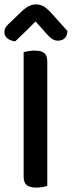

<svg xmlns="http://www.w3.org/2000/svg" viewBox="-24 -843 325 869"><path d="M190 -2Q183 1 169.5 3.5Q156 6 141 6Q110 6 96.5 -5.5Q83 -17 83 -44V-607Q91 -609 104.5 -611.5Q118 -614 133 -614Q162 -614 176 -603Q190 -592 190 -564ZM137 -746Q118 -727 94.5 -703.5Q71 -680 45 -656Q24 -658 10 -669Q-4 -680 -4 -697Q-4 -712 4 -722.5Q12 -733 28 -747L79 -796Q109 -823 138 -823Q157 -823 171 -815.5Q185 -808 200 -793L281 -703Q281 -682 269.5 -670.5Q258 -659 238 -659Q224 -659 212.5 -666.5Q201 -674 184 -693Z"/></svg>

Font: Baloo Bhai 2 Medium
Style: Regular
Weight: 500
Designer: Supriya Tembe, Noopur Datye and Ek Type
Foundry: Ek Type
Version: Version 1.640;PS 1.000;hotconv 16.6.51;makeotf.lib2.5.65220;